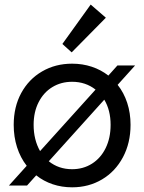

<svg xmlns="http://www.w3.org/2000/svg" viewBox="-20 -800 622 828"><path d="M136.2 -43.9 96.7 0H18.6L95.2 -85Q67.9 -120.1 53.5 -165Q39.1 -210 39.1 -261.7Q39.1 -338.9 71.5 -398.7Q104 -458.5 161.4 -491.9Q218.8 -525.4 291 -525.4Q335.9 -525.4 375.7 -512.2Q415.5 -499 447.3 -474.1L486.3 -517.6H562.5L487.3 -434.1Q514.2 -400.4 528.6 -356.4Q543 -312.5 543 -261.7Q543 -183.6 510.3 -122.1Q477.5 -60.5 420.2 -26.4Q362.8 7.8 291 7.8Q246.6 7.8 207.3 -5.4Q168 -18.6 136.2 -43.9ZM457 -261.7Q457 -324.7 429.7 -370.1L190.4 -104.5Q232.9 -70.3 291 -70.3Q338.9 -70.3 376.7 -94.2Q414.6 -118.2 435.8 -161.6Q457 -205.1 457 -261.7ZM152.8 -148.4 392.1 -413.6Q349.1 -447.3 291 -447.3Q243.2 -447.3 205.6 -424.3Q168 -401.4 146.5 -359.1Q125 -316.9 125 -261.7Q125 -197.3 152.8 -148.4ZM249 -610.4 371.1 -780.3 436.5 -723.6 289.1 -574.2Z"/></svg>

Font: Reddit Sans Vanilla
Style: Regular
Weight: 400
Designer: Stephen Hutchings
Foundry: Reddit
Version: Version 1.013